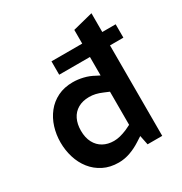

<svg xmlns="http://www.w3.org/2000/svg" viewBox="-180 -903 990 1044"><g transform="rotate(-30 315.5 -381.0)"><path d="M266 8Q212 8 170.5 -13Q129 -34 101 -69.5Q73 -105 59 -150.5Q45 -196 45 -245Q45 -294 59 -339Q73 -384 101 -419.5Q129 -455 170.5 -475.5Q212 -496 266 -496Q297 -496 330.5 -488Q364 -480 394 -463L416 -452V-568H223V-652H416V-738L542 -770V-652H626V-568H542V0H450L438 -59L407 -39Q373 -17 337.5 -4.5Q302 8 266 8ZM173 -245Q173 -201 189.5 -170Q206 -139 235 -123Q264 -107 302 -107Q321 -107 341 -112Q361 -117 385 -127L416 -142V-350L385 -363Q362 -373 342.5 -377.5Q323 -382 303 -382Q262 -382 232.5 -365Q203 -348 188 -317Q173 -286 173 -245Z"/></g></svg>

Font: REM Medium
Style: Regular
Weight: 500
Designer: Octavio Pardo
Foundry: Ashler Design
Version: Version 1.005;gftools[0.9.28]